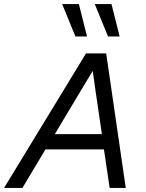

<svg xmlns="http://www.w3.org/2000/svg" viewBox="-55 -922 718 942"><path d="M372 -743H315L250 -902H332ZM532 -743H475L410 -902H492ZM483 0 455 -189H168L55 0H-35L367 -660H466L562 0ZM214 -264H445L414 -474L400 -574L342 -478Z"/></svg>

Font: Elaine Sans
Style: Italic
Weight: 400
Italic angle: -13°
Designer: Wei Huang
Foundry: Wei Huang
Version: Version 2.001;December 24, 2019;FontCreator 12.0.0.2547 64-b